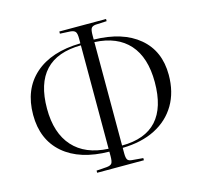

<svg xmlns="http://www.w3.org/2000/svg" viewBox="-111 -877 1079 1024"><g transform="rotate(-15 428.5 -365.0)"><path d="M302 25V13L359 9Q380 7 387 -2.5Q394 -12 394 -42V-67Q232 -69 142 -146.5Q52 -224 52 -361Q52 -502 142 -582Q232 -662 394 -665V-693Q394 -719 387 -728.5Q380 -738 360 -740L302 -743V-755H560V-743L498 -740Q480 -738 474 -728Q468 -718 468 -689V-666Q627 -663 716.5 -588Q806 -513 806 -381Q806 -286 765 -216.5Q724 -147 648.5 -108.5Q573 -70 468 -68V-38Q468 -12 474.5 -2.5Q481 7 501 8L560 13V25ZM394 -83V-654Q132 -652 132 -374Q132 -239 199.5 -164Q267 -89 394 -83ZM468 -81Q724 -82 724 -363Q724 -499 658.5 -572.5Q593 -646 468 -652Z"/></g></svg>

Font: Literata 72pt Light
Style: Regular
Weight: 300
Designer: Latin by Veronika Burian and Jose Scaglione. Greek by Irene Vlachou. Cyrillic by Vera Evstafieva.
Foundry: TypeTogether
Version: Version 3.002